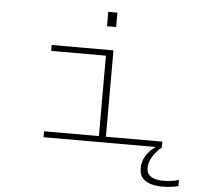

<svg xmlns="http://www.w3.org/2000/svg" viewBox="-60 -766 1063 1037"><g transform="rotate(5 472.0 -247.5)"><path d="M196 0V-32H493V-468H196V-500H531V-32H837V0ZM944.5 165.5V199.5Q931 203.5 907 206.8Q883 210 855.5 210Q828.5 210 800 203Q771.5 196 752.2 176.8Q733 157.5 733 120Q733 82 754 50.2Q775 18.5 804 0H837Q809.5 22 789.8 52.8Q770 83.5 770 116Q770 143 785 156.2Q800 169.5 820.5 173.8Q841 178 857 178Q885.5 178 909.5 174.2Q933.5 170.5 944.5 165.5ZM485 -705H534.5V-627H485Z"/></g></svg>

Font: Trispace Expanded Thin
Style: Regular
Weight: 100
Width: 7
Designer: Tyler Finck
Foundry: Etcetera Type Company
Version: Version 1.210; ttfautohint (v1.8.3)